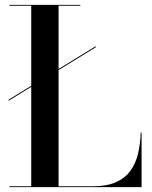

<svg xmlns="http://www.w3.org/2000/svg" viewBox="-20 -770 624 790"><path d="M15.5 -355.5V-360L374 -580V-575.5ZM19 0V-3.5H108.5V-746.5H19V-750H310.5V-746.5H221V-3.5H360.5Q418.5 -3.5 456.2 -20Q494 -36.5 516 -66.5Q538 -96.5 547.8 -137Q557.5 -177.5 559 -225H562.5V0Z"/></svg>

Font: Bodoni Moda 48pt Medium
Style: Regular
Weight: 500
Designer: Owen Earl
Foundry: indestructible type
Version: Version 2.005